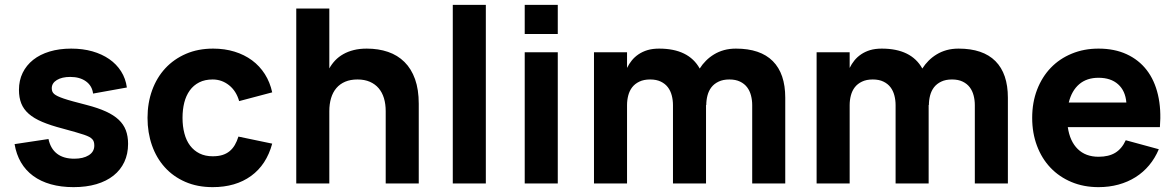

<svg xmlns="http://www.w3.org/2000/svg" viewBox="-20 -755 4835 790"><path d="M282.5 15Q231 15 189.2 3.2Q147.5 -8.5 116.5 -31.2Q85.5 -54 66.2 -87Q47 -120 40 -162L179.5 -183Q188 -143 214.8 -122.5Q241.5 -102 285.5 -102Q322.5 -102 345.2 -116.2Q368 -130.5 368 -156Q368 -164.5 366.2 -170.8Q364.5 -177 359.8 -182.2Q355 -187.5 347 -191.8Q339 -196 326 -200.5Q313 -205 291.2 -211.2Q269.5 -217.5 238 -226Q188 -239 153.8 -253.5Q119.5 -268 98.2 -286.8Q77 -305.5 67.5 -329.5Q58 -353.5 58 -385Q58 -424 73.2 -455.2Q88.5 -486.5 116.5 -508.8Q144.5 -531 184.2 -543Q224 -555 273 -555Q320.5 -555 360 -543.8Q399.5 -532.5 429.5 -511.8Q459.5 -491 478.2 -461.5Q497 -432 502 -395L363 -370Q359 -402 333.8 -420.2Q308.5 -438.5 269 -438.5Q235 -438.5 214 -425.8Q193 -413 193 -392Q193 -384.5 195.2 -378.8Q197.5 -373 203 -368.2Q208.5 -363.5 218 -359Q227.5 -354.5 242 -349.5Q256.5 -344.5 280.2 -338Q304 -331.5 337 -323Q383.5 -311 415.8 -296.2Q448 -281.5 468.2 -262.5Q488.5 -243.5 497.8 -219Q507 -194.5 507 -163Q507 -121.5 491.5 -88.5Q476 -55.5 447 -32.5Q418 -9.5 376.5 2.8Q335 15 282.5 15Z M855 15Q792 15 742.2 -6.8Q692.5 -28.5 658 -66.8Q623.5 -105 605.2 -157.2Q587 -209.5 587 -270Q587 -331.5 606 -383.8Q625 -436 660.2 -474Q695.5 -512 745.2 -533.5Q795 -555 857 -555Q904.5 -555 945 -542.5Q985.5 -530 1017 -506.8Q1048.5 -483.5 1069.8 -450Q1091 -416.5 1100 -375L964 -339Q952 -381 922.2 -404.5Q892.5 -428 855 -428Q823 -428 799.5 -416Q776 -404 760.8 -382.8Q745.5 -361.5 738.2 -332.8Q731 -304 731 -270Q731 -235 738.8 -205.8Q746.5 -176.5 762.2 -155.8Q778 -135 801.2 -123.5Q824.5 -112 855 -112Q878 -112 895 -117.2Q912 -122.5 924.8 -133Q937.5 -143.5 946.2 -158.5Q955 -173.5 961 -193L1100 -164Q1076.5 -77 1013 -31Q949.5 15 855 15Z M1567 -297.5Q1567 -327 1559.8 -351Q1552.5 -375 1538 -392Q1523.5 -409 1501.8 -418.5Q1480 -428 1451 -428Q1422 -428 1400.2 -418.8Q1378.5 -409.5 1364 -392.5Q1349.5 -375.5 1342.2 -351.2Q1335 -327 1335 -297.5V0H1199V-720H1335V-473.5Q1345 -491.5 1359.2 -506.5Q1373.5 -521.5 1392.5 -532.2Q1411.5 -543 1435.5 -549Q1459.5 -555 1489 -555Q1537 -555 1576.5 -541.5Q1616 -528 1644.2 -500Q1672.5 -472 1687.8 -429.2Q1703 -386.5 1703 -328V0H1567Z M1843 0V-735H1979V0Z M2139 -615V-735H2275V-615ZM2139 0V-540H2275V0Z M2749 -322.5Q2749 -343 2744 -362.2Q2739 -381.5 2728 -396Q2717 -410.5 2699 -419.2Q2681 -428 2655 -428Q2629 -428 2610.8 -419.2Q2592.5 -410.5 2581.2 -396Q2570 -381.5 2565 -362.2Q2560 -343 2560 -322.5V0H2424V-540H2560V-475.5Q2568 -492 2579.5 -506.2Q2591 -520.5 2607.2 -531.5Q2623.5 -542.5 2644.2 -548.8Q2665 -555 2692 -555Q2813.5 -555 2859 -473Q2870 -490.5 2884.8 -505.2Q2899.5 -520 2918 -531.2Q2936.5 -542.5 2959 -548.8Q2981.5 -555 3008 -555Q3108.5 -555 3159.8 -503.5Q3211 -452 3211 -353V0H3075V-322.5Q3075 -343 3070 -362.2Q3065 -381.5 3054 -396Q3043 -410.5 3025 -419.2Q3007 -428 2981 -428Q2955 -428 2936.8 -419.2Q2918.5 -410.5 2907.2 -396Q2896 -381.5 2891 -362.2Q2886 -343 2886 -322.5L2885 -323.5V0H2749Z M3665 -322.5Q3665 -343 3660 -362.2Q3655 -381.5 3644 -396Q3633 -410.5 3615 -419.2Q3597 -428 3571 -428Q3545 -428 3526.8 -419.2Q3508.5 -410.5 3497.2 -396Q3486 -381.5 3481 -362.2Q3476 -343 3476 -322.5V0H3340V-540H3476V-475.5Q3484 -492 3495.5 -506.2Q3507 -520.5 3523.2 -531.5Q3539.5 -542.5 3560.2 -548.8Q3581 -555 3608 -555Q3729.5 -555 3775 -473Q3786 -490.5 3800.8 -505.2Q3815.5 -520 3834 -531.2Q3852.5 -542.5 3875 -548.8Q3897.5 -555 3924 -555Q4024.5 -555 4075.8 -503.5Q4127 -452 4127 -353V0H3991V-322.5Q3991 -343 3986 -362.2Q3981 -381.5 3970 -396Q3959 -410.5 3941 -419.2Q3923 -428 3897 -428Q3871 -428 3852.8 -419.2Q3834.5 -410.5 3823.2 -396Q3812 -381.5 3807 -362.2Q3802 -343 3802 -322.5L3801 -323.5V0H3665Z M4500 -110Q4542 -110 4569 -126.5Q4596 -143 4612 -178L4748 -141Q4732.5 -104 4708.2 -75Q4684 -46 4652.2 -26Q4620.5 -6 4582 4.5Q4543.5 15 4500 15Q4439 15 4388.8 -6Q4338.5 -27 4302.5 -64.8Q4266.5 -102.5 4246.8 -155Q4227 -207.5 4227 -270Q4227 -333.5 4247.2 -386Q4267.5 -438.5 4303.5 -476Q4339.5 -513.5 4389.8 -534.2Q4440 -555 4500 -555Q4565.5 -555 4615.5 -532Q4665.5 -509 4698 -467Q4730.5 -425 4744.5 -365.2Q4758.5 -305.5 4752.5 -232H4373.5Q4382 -173.5 4414.5 -141.8Q4447 -110 4500 -110ZM4614.5 -333Q4610.5 -381.5 4580.5 -408.2Q4550.5 -435 4500 -435Q4451.5 -435 4420.5 -408.5Q4389.5 -382 4377.5 -333Z"/></svg>

Font: Vela Sans ExtBd
Style: Regular
Weight: 800
Designer: Principal design: Mikhail Sharanda - project Manrope.
Design modification: Ravid Balaliev
Foundry: Mikhail Sharanda
Version: Version 1.001